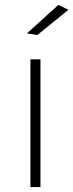

<svg xmlns="http://www.w3.org/2000/svg" viewBox="-20 -763 299 783"><path d="M104 -521H145V0H104ZM218 -743 259 -723 132 -620 90 -627Z"/></svg>

Font: Montserrat arm2 ExtraLight
Style: Regular
Weight: 275
Designer: Julieta Ulanovsky
Foundry: Julieta Ulanovsky
Version: Version 6.000